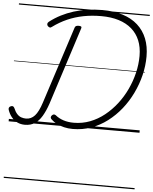

<svg xmlns="http://www.w3.org/2000/svg" viewBox="-92 -1052 1265 1589"><g transform="rotate(5 540.5 -257.5)"><path d="M533 17Q495 17 461.5 9Q428 1 401 -12.5Q374 -26 356 -44Q346 -52 344.5 -60.5Q343 -69 351 -79Q360 -88 367.5 -89Q375 -90 384 -84Q413 -60 451.5 -47.5Q490 -35 537 -35Q608 -35 672 -59.5Q736 -84 791 -128Q846 -172 890.5 -229.5Q935 -287 966.5 -354Q998 -421 1015 -492Q1032 -563 1032 -633Q1032 -706 1009 -761.5Q986 -817 942 -855.5Q898 -894 834 -914Q770 -934 688 -934Q610 -934 540.5 -920.5Q471 -907 408.5 -879.5Q346 -852 289 -810Q279 -801 270 -803.5Q261 -806 253 -815Q247 -824 248.5 -833Q250 -842 260 -850Q304 -884 353 -909Q402 -934 456 -951Q510 -968 569.5 -976.5Q629 -985 693 -985Q789 -985 863 -961.5Q937 -938 987.5 -892.5Q1038 -847 1064 -782Q1090 -717 1090 -634Q1090 -556 1071 -478Q1052 -400 1016.5 -326.5Q981 -253 931.5 -191Q882 -129 820 -82Q758 -35 686 -9Q614 17 533 17ZM136 17Q101 17 73 3.5Q45 -10 24.5 -35Q4 -60 -8 -95Q-11 -105 -7.5 -113Q-4 -121 6 -125Q17 -130 24.5 -127Q32 -124 37 -114Q50 -83 66 -65.5Q82 -48 101.5 -41.5Q121 -35 141 -35Q183 -35 213.5 -68.5Q244 -102 269 -180L476 -819Q479 -829 486.5 -833.5Q494 -838 509 -838Q523 -838 529 -833.5Q535 -829 531 -818L324 -175Q303 -113 277 -69.5Q251 -26 216.5 -4.5Q182 17 136 17ZM0 460H1087V470H0ZM0 -20H1087V0H0ZM0 -505H1087V-500H0ZM0 -980H1087V-970H0Z"/></g></svg>

Font: Playwrite NO Guides
Style: Regular
Weight: 400
Designer: Veronika Burian, José Scaglione
Foundry: TypeTogether
Version: Version 1.003